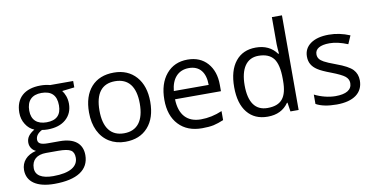

<svg xmlns="http://www.w3.org/2000/svg" viewBox="-89 -1019 2980 1518"><g transform="rotate(-10 1401.5 -260.0)"><path d="M338.9 -535.2C316.4 -541.5 291 -544.9 263.2 -544.9C134.3 -544.9 61 -479 61 -361.8C61 -326.7 69.8 -295.4 87.4 -268.1C104.5 -240.7 127 -221.2 154.8 -210C109.9 -182.6 89.8 -155.3 89.8 -116.2C89.8 -81.5 110.8 -54.2 138.2 -42C62.5 -24.9 19 25.9 19 90.8C19 186 97.7 240.2 237.8 240.2C419.9 240.2 517.1 176.8 517.1 58.1C517.1 -35.2 452.6 -85 336.9 -85H242.2C183.6 -85 162.1 -98.6 162.1 -127.9C162.1 -155.8 179.2 -178.7 213.9 -196.8C228 -194.3 242.7 -192.9 258.8 -192.9C321.3 -192.9 370.6 -208.5 406.2 -239.7C441.9 -271 460 -313 460 -365.2C460 -411.6 442.9 -449.2 424.8 -472.2L523.9 -483.9V-535.2ZM97.2 89.8C97.2 23.9 140.1 -12.2 213.9 -12.2H311C360.4 -12.2 394 -6.8 412.1 4.9C430.2 16.1 439 36.1 439 64.9C439 134.8 375 178.2 238.8 178.2C147.5 178.2 97.2 147.9 97.2 89.8ZM141.1 -363.8C141.1 -444.3 183.6 -485.8 259.8 -485.8C339.8 -485.8 379.9 -445.8 379.9 -365.2C379.9 -288.6 340.3 -250 261.2 -250C185.5 -250 141.1 -289.1 141.1 -363.8Z M1095.7 -268.1C1095.7 -353 1073.7 -420.4 1029.8 -470.2C985.4 -520 925.8 -544.9 851.1 -544.9C773.4 -544.9 712.9 -520.5 669.4 -472.2C626 -423.3 604 -355.5 604 -268.1C604 -211.9 614.3 -162.6 634.3 -120.6C674.8 -36.6 752 9.8 847.7 9.8C925.3 9.8 985.8 -14.6 1029.8 -64C1073.7 -112.8 1095.7 -180.7 1095.7 -268.1ZM688 -268.1C688 -406.2 742.7 -476.1 848.6 -476.1C956.1 -476.1 1011.7 -404.3 1011.7 -268.1C1011.7 -130.9 955.6 -58.1 849.6 -58.1C743.7 -58.1 688 -131.3 688 -268.1Z M1463.9 9.8C1500 9.8 1530.8 7.3 1556.6 2C1582 -3.9 1608.9 -12.7 1637.7 -24.9V-97.2C1581.5 -73.2 1524.4 -61 1466.8 -61C1357.4 -61 1295.4 -127.4 1292 -252.9H1660.6V-304.2C1660.6 -376.5 1641.1 -434.6 1602.1 -479C1563 -522.9 1509.8 -544.9 1442.9 -544.9C1371.1 -544.9 1314.5 -519.5 1272 -468.8C1229.5 -418 1208 -349.6 1208 -263.2C1208 -177.7 1231 -110.8 1276.9 -62.5C1322.3 -14.2 1384.8 9.8 1463.9 9.8ZM1441.9 -477.1C1526.4 -477.1 1573.7 -420.9 1573.7 -318.8H1293.9C1303.2 -418 1356 -477.1 1441.9 -477.1Z M2173.8 0H2239.7V-759.8H2158.7V-542L2160.6 -504.4L2164.1 -465.8H2157.7C2119.1 -518.6 2063.5 -544.9 1990.7 -544.9C1920.9 -544.9 1866.7 -520.5 1827.6 -471.7C1788.6 -422.9 1769 -354.5 1769 -266.1C1769 -177.7 1788.6 -109.9 1827.6 -62C1866.2 -14.2 1920.9 9.8 1990.7 9.8C2065.4 9.8 2121.1 -17.6 2158.7 -71.8H2163.1ZM2001 -58.1C1903.8 -58.1 1853 -128.4 1853 -265.1C1853 -399.9 1904.8 -477.1 2000 -477.1C2055.2 -477.1 2095.7 -460.9 2121.1 -428.7C2146 -396 2158.7 -341.8 2158.7 -266.1V-249C2158.7 -114.7 2111.8 -58.1 2001 -58.1Z M2756.8 -146C2756.8 -181.6 2745.6 -210.9 2723.6 -234.4C2701.2 -257.8 2658.2 -281.2 2594.7 -304.2C2548.3 -321.3 2517.1 -334.5 2501 -343.8C2468.3 -361.8 2454.6 -380.4 2454.6 -409.2C2454.6 -451.7 2494.1 -477.1 2570.8 -477.1C2614.3 -477.1 2663.1 -465.8 2716.8 -443.8L2745.6 -509.8C2690.4 -533.2 2634.3 -544.9 2576.7 -544.9C2514.6 -544.9 2466.3 -532.2 2430.7 -507.3C2395 -481.9 2377.4 -447.3 2377.4 -403.8C2377.4 -379.4 2382.8 -358.4 2393.1 -340.8C2403.3 -323.2 2418.9 -307.6 2439.9 -293.9C2460.9 -279.8 2496.1 -263.7 2545.9 -245.1C2598.1 -225.1 2633.8 -207.5 2651.9 -192.9C2669.9 -177.7 2678.7 -160.2 2678.7 -139.2C2678.7 -84 2631.3 -57.1 2546.9 -57.1C2492.2 -57.1 2430.2 -73.2 2378.9 -99.1V-23.9C2418.5 -1.5 2474.1 9.8 2544.9 9.8C2679.2 9.8 2756.8 -46.4 2756.8 -146Z"/></g></svg>

Font: Sahel
Style: Regular
Weight: 400
Foundry: Saber Rastikerdar (saber.rastikerdar@gmail.com)
Version: Version 3.4.0